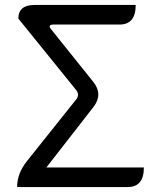

<svg xmlns="http://www.w3.org/2000/svg" viewBox="-20 -754 641 774"><path d="M49 0Q49 -55 89 -105L287 -353Q302 -372 287 -391L54 -679Q54 -734 119 -734H527Q527 -655 462 -655H196Q171 -655 186 -636L356 -424Q396 -374 357 -323L167 -79H560Q560 0 495 0Z"/></svg>

Font: Swei Toothpaste CJK TC
Style: Regular
Weight: 400
Version: Version 1.0